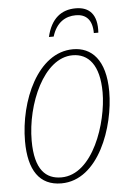

<svg xmlns="http://www.w3.org/2000/svg" viewBox="-52 -756 549 805"><g transform="rotate(-5 222.0 -353.0)"><path d="M175 -606H195C213 -665 252 -687 295 -687C338 -687 364 -662 364 -606H383C388 -682 355 -716 297 -716C237 -716 193 -683 175 -606ZM174 10C331 10 407 -208 407 -356C407 -491 348 -546 271 -546C122 -546 37 -348 37 -179C37 -57 82 10 174 10ZM176 -15C112 -15 65 -55 65 -179C65 -332 145 -521 267 -521C333 -521 379 -471 379 -355C379 -229 310 -15 176 -15Z"/></g></svg>

Font: Noto Serif Condensed Thin
Style: Italic
Weight: 100
Width: 3
Italic angle: -12°
Designer: Monotype Design Team
Foundry: Monotype Imaging Inc.
Version: Version 2.013